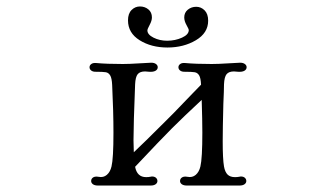

<svg xmlns="http://www.w3.org/2000/svg" viewBox="-20 -574 1040 594"><path d="M376 -511Q376 -532 387 -543Q398 -554 413 -554Q428 -554 439 -545Q450 -536 450 -520Q450 -510 443 -497Q436 -484 436 -480Q436 -467 455 -457.5Q474 -448 497 -448Q522 -448 543 -457.5Q564 -467 564 -481Q564 -484 557 -496.5Q550 -509 550 -520Q550 -535 561 -544Q572 -553 587 -553Q602 -553 613 -542Q624 -531 624 -510Q624 -472 586 -449.5Q548 -427 498 -427Q448 -427 412 -449.5Q376 -472 376 -511ZM725 -28Q733 -28 737.5 -24Q742 -20 742 -14Q742 -8 736.5 -4Q731 0 721 0H638H558Q548 0 542.5 -4Q537 -8 537 -14Q537 -21 543 -25Q549 -29 560 -27Q575 -24 585.5 -33Q596 -42 600 -59Q606 -84 606 -164Q606 -201 604 -265Q546 -211 512 -177Q478 -143 398 -58Q404 -26 432 -26Q440 -26 444 -27L450 -28Q458 -28 462.5 -24Q467 -20 467 -14Q467 -8 461.5 -4Q456 0 446 0H363H283Q273 0 267.5 -4Q262 -8 262 -14Q262 -21 268 -25Q274 -29 285 -27Q300 -24 310.5 -33Q321 -42 325 -59Q331 -84 331 -163Q331 -229 327 -311Q326 -332 321 -340.5Q316 -349 307.5 -350.5Q299 -352 275 -352Q267 -352 262 -356Q257 -360 257 -366Q257 -372 262.5 -376Q268 -380 278 -379Q310 -376 360 -376Q380 -376 410.5 -378Q441 -380 448 -380Q457 -380 462.5 -376Q468 -372 468 -366Q468 -359 461 -355Q454 -351 441 -352L429 -353Q413 -353 406 -344.5Q399 -336 398 -313Q393 -188 393 -140L394 -103Q424 -131 490 -197Q507 -213 571 -280L602 -312Q601 -333 596 -341Q591 -349 582.5 -350.5Q574 -352 550 -352Q542 -352 537 -356Q532 -360 532 -366Q532 -372 537.5 -376Q543 -380 553 -379Q585 -376 635 -376Q655 -376 685.5 -378Q716 -380 723 -380Q732 -380 737.5 -376Q743 -372 743 -366Q743 -359 736 -355Q729 -351 716 -352L704 -353Q688 -353 681 -344.5Q674 -336 673 -313Q673 -295 671 -253Q669 -175 669 -137Q669 -82 673 -59Q676 -42 684 -34Q692 -26 707 -26Q714 -26 719 -27Z"/></svg>

Font: Hina Mincho
Style: Regular
Weight: 400
Designer: satsuyako
Foundry: satsuyako
Version: Version 1.100